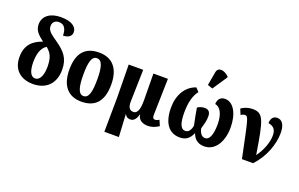

<svg xmlns="http://www.w3.org/2000/svg" viewBox="-116 -1323 3199 2052"><g transform="rotate(20 1484.0 -296.5)"><path d="M265 10C411 10 509 -78 509 -240C509 -369 450 -433 352 -502C268 -560 232 -587 232 -638C232 -681 260 -708 304 -708C370 -708 392 -654 392 -587C450 -587 488 -612 488 -660C488 -708 446 -765 306 -765C190 -765 106 -710 106 -612C106 -541 149 -503 214 -453C109 -417 33 -353 33 -214C32 -71 125 10 265 10ZM268 -54C218 -54 190 -110 190 -216C191 -346 236 -394 270 -414C322 -370 351 -326 351 -213C350 -109 315 -54 268 -54Z M816 10C974 10 1056 -82 1056 -270C1056 -458 966 -549 819 -549C662 -549 580 -458 580 -270C580 -82 669 10 816 10ZM818 -54C760 -54 739 -129 739 -270C739 -412 759 -484 817 -484C876 -484 897 -412 897 -270C897 -129 877 -54 818 -54Z M1159 228H1324L1310 -27H1312C1326 0 1345 10 1374 10C1418 10 1442 -32 1453 -76H1455C1464 -8 1523 10 1572 10C1622 10 1660 -8 1696 -31L1669 -94C1656 -86 1639 -78 1625 -78C1607 -78 1593 -86 1594 -122L1604 -536H1439L1442 -235C1443 -144 1428 -77 1377 -77C1328 -77 1312 -114 1314 -180L1323 -536H1158L1163 -157Z M2085 -601 2195 -765V-777C2144 -828 2067 -844 2055 -773L2028 -621ZM1936 10C2008 10 2050 -28 2075 -91C2095 -30 2139 10 2212 10C2342 10 2412 -121 2412 -274C2412 -430 2349 -544 2253 -544C2203 -544 2173 -513 2171 -456C2229 -447 2270 -378 2270 -261C2270 -126 2235 -76 2193 -76C2157 -76 2130 -105 2119 -161C2140 -232 2147 -262 2147 -307C2147 -359 2121 -379 2081 -379C2050 -379 2021 -367 2000 -354C2007 -314 2020 -235 2037 -160C2027 -109 2005 -76 1967 -76C1913 -76 1891 -142 1891 -259C1891 -364 1911 -456 1959 -514L1921 -554C1806 -516 1740 -403 1740 -259C1740 -87 1810 10 1936 10Z M2641 0H2768C2878 -117 2935 -274 2935 -403C2935 -493 2904 -544 2846 -544C2811 -544 2777 -524 2776 -459C2828 -449 2865 -426 2865 -350C2865 -273 2829 -173 2769 -93C2707 -483 2688 -543 2565 -543C2518 -543 2469 -525 2439 -502L2465 -439C2481 -449 2499 -455 2511 -455C2549 -455 2551 -432 2641 0Z"/></g></svg>

Font: Noto Serif Condensed ExtraBold
Style: Regular
Weight: 800
Width: 3
Designer: Monotype Design Team
Foundry: Monotype Imaging Inc.
Version: Version 2.013